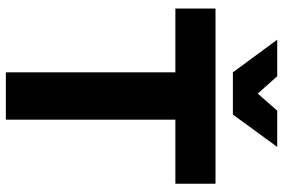

<svg xmlns="http://www.w3.org/2000/svg" viewBox="-172 -774 946 641"><g transform="rotate(90 300.5 -453.0)"><path d="M8 -700H593V-566H379V0H221V-566H8ZM349 -906H470L362 -758H221L112 -906H234L292 -841Z"/></g></svg>

Font: Gontserrat SemiBold
Style: Regular
Weight: 600
Designer: Julieta Ulanovsky
Foundry: Julieta Ulanovsky
Version: Version 6.001